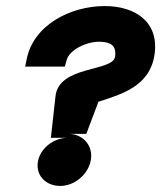

<svg xmlns="http://www.w3.org/2000/svg" viewBox="-20 -614 532 634"><path d="M63 -394H194L200 -415C208 -449 267 -479 315 -476C345 -474 365 -464 360 -427C353 -376 172 -399 163 -294L148 -159H204C157 -159 112 -124 105 -79C98 -34 132 0 179 0C226 0 272 -38 280 -86C288 -134 253 -172 206 -172H265L305 -278C382 -303 474 -329 490 -432C507 -542 426 -594 326 -594C212 -594 90 -531 68 -418Z"/></svg>

Font: Charger Pro
Style: UltraExtObl
Weight: 900
Designer: Jasper
Foundry: Cannot Into Space Fonts
Version: Version 1.09